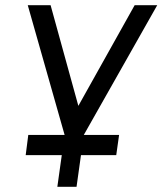

<svg xmlns="http://www.w3.org/2000/svg" viewBox="-20 -520 626 740"><path d="M87 -500 229 0 201 200H275L303 0L586 -500H499L282 -112L175 -500ZM79 78H428L439 0H89Z"/></svg>

Font: Unageo
Style: Regular-Italic
Weight: 400
Designer: Richard Sepsi
Foundry: Richard Sepsi
Version: Version 2.000